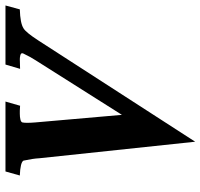

<svg xmlns="http://www.w3.org/2000/svg" viewBox="-36 -714 750 719"><g transform="rotate(90 339.5 -355.0)"><path d="M439 -63.5Q441.9 -76.2 439 -111.3L410.6 -436L206.5 -113.3Q195.3 -96.7 180.2 -65.4Q177.7 -56.2 192.4 -54.7Q194.8 -53.7 206.5 -53.7Q196.3 -53.7 238.3 -54.7L222.2 0H1L15.6 -53.7Q66.9 -55.2 86.4 -67.4Q102.1 -76.7 132.3 -123.5L511.2 -710.4L573.2 -126Q574.2 -104 582 -67.4Q588.4 -55.7 637.7 -53.7L622.6 0H360.8L376.5 -54.7Q385.3 -54.7 394.5 -53.7H406.7Q418.5 -53.7 428 -55.9Q437.5 -58.1 439 -63.5Z"/></g></svg>

Font: Accordance
Style: Bold-Italic
Weight: 700
Italic angle: -11°
Version: Version 1.2 (build January 31, 2020) Miklal Software Solutio